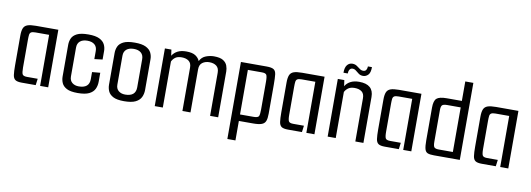

<svg xmlns="http://www.w3.org/2000/svg" viewBox="-60 -1007 4273 1544"><g transform="rotate(10 2076.5 -235.0)"><path d="M126 0Q89 0 73 -11Q57 -22 53 -49.5Q49 -77 49 -128V-371Q49 -410 58 -431.5Q67 -453 90.5 -461.5Q114 -470 159 -470H342V0H276V-417H165Q140 -417 129.5 -410.5Q119 -404 117 -389Q115 -374 115 -348V-121Q115 -78 123 -65.5Q131 -53 160 -53H247L240 0Z M582 4Q523 4 493 -12Q463 -28 452 -53Q441 -78 441 -106V-365Q441 -393 452 -418Q463 -443 494.5 -459Q526 -475 588 -475Q646 -475 677.5 -459.5Q709 -444 721.5 -419Q734 -394 734 -366V-296L668 -288V-354Q668 -388 647 -406Q626 -424 588 -424Q550 -424 528.5 -406Q507 -388 507 -354V-118Q507 -85 528 -67.5Q549 -50 582 -50Q668 -50 668 -124V-182L734 -188V-115Q734 -82 721 -55Q708 -28 675.5 -12Q643 4 582 4Z M961 4Q902 4 872 -12Q842 -28 831 -53Q820 -78 820 -106V-365Q820 -393 831 -418Q842 -443 873.5 -459Q905 -475 967 -475Q1025 -475 1056.5 -459.5Q1088 -444 1100.5 -419Q1113 -394 1113 -366V-115Q1113 -82 1100 -55Q1087 -28 1054.5 -12Q1022 4 961 4ZM961 -50Q1047 -50 1047 -124V-354Q1047 -388 1026 -406Q1005 -424 967 -424Q929 -424 907.5 -406Q886 -388 886 -354V-118Q886 -85 907 -67.5Q928 -50 961 -50Z M1212 0V-471H1265L1272 -422Q1288 -448 1316 -462.5Q1344 -477 1386 -477Q1437 -477 1462.5 -459.5Q1488 -442 1497 -418Q1514 -452 1547 -464.5Q1580 -477 1612 -477Q1663 -477 1688 -461Q1713 -445 1721.5 -421Q1730 -397 1730 -375V0H1664V-352Q1664 -390 1642 -407Q1620 -424 1584 -424Q1551 -424 1527.5 -407Q1504 -390 1504 -352V0H1438V-354Q1438 -391 1416 -407.5Q1394 -424 1358 -424Q1325 -424 1306.5 -410.5Q1288 -397 1278 -376V0Z M1833 -470H2043Q2084 -470 2101 -459Q2118 -448 2121.5 -419.5Q2125 -391 2125 -337V-99Q2125 -60 2116.5 -38.5Q2108 -17 2084 -8.5Q2060 0 2015 0H1899V159H1833ZM1899 -417V-53H2010Q2047 -53 2053 -68.5Q2059 -84 2059 -122V-349Q2059 -392 2051 -404.5Q2043 -417 2014 -417Z M2300 0Q2263 0 2247 -11Q2231 -22 2227 -49.5Q2223 -77 2223 -128V-371Q2223 -410 2232 -431.5Q2241 -453 2264.5 -461.5Q2288 -470 2333 -470H2516V0H2450V-417H2339Q2314 -417 2303.5 -410.5Q2293 -404 2291 -389Q2289 -374 2289 -348V-121Q2289 -78 2297 -65.5Q2305 -53 2334 -53H2421L2414 0Z M2624 -471H2677L2684 -422Q2699 -448 2727.5 -463Q2756 -478 2798 -478Q2916 -478 2916 -375V0H2850V-353Q2850 -390 2828.5 -406.5Q2807 -423 2770 -423Q2738 -423 2719 -409.5Q2700 -396 2690 -376V0H2624ZM2660 -528Q2660 -571 2676.5 -591.5Q2693 -612 2719 -612Q2740 -612 2755.5 -601.5Q2771 -591 2784 -581Q2797 -571 2813 -571Q2831 -571 2838 -584Q2845 -597 2845 -612H2878Q2878 -566 2860 -548Q2842 -530 2819 -530Q2798 -530 2783 -541Q2768 -552 2755.5 -562.5Q2743 -573 2727 -573Q2712 -573 2703.5 -560.5Q2695 -548 2695 -528Z M3091 0Q3054 0 3038 -11Q3022 -22 3018 -49.5Q3014 -77 3014 -128V-371Q3014 -410 3023 -431.5Q3032 -453 3055.5 -461.5Q3079 -470 3124 -470H3307V0H3241V-417H3130Q3105 -417 3094.5 -410.5Q3084 -404 3082 -389Q3080 -374 3080 -348V-121Q3080 -78 3088 -65.5Q3096 -53 3125 -53H3212L3205 0Z M3492 0Q3458 0 3440.5 -7Q3423 -14 3416.5 -37Q3410 -60 3410 -109V-375Q3410 -431 3431.5 -450.5Q3453 -470 3515 -470H3637V-629H3703V0ZM3637 -53V-417H3528Q3496 -417 3486 -407Q3476 -397 3476 -366V-108Q3476 -72 3486 -62.5Q3496 -53 3522 -53Z M3883 0Q3846 0 3830 -11Q3814 -22 3810 -49.5Q3806 -77 3806 -128V-371Q3806 -410 3815 -431.5Q3824 -453 3847.5 -461.5Q3871 -470 3916 -470H4099V0H4033V-417H3922Q3897 -417 3886.5 -410.5Q3876 -404 3874 -389Q3872 -374 3872 -348V-121Q3872 -78 3880 -65.5Q3888 -53 3917 -53H4004L3997 0Z"/></g></svg>

Font: Smooch Sans Medium
Style: Regular
Weight: 500
Designer: Robert E. Leuschke
Foundry: Robert E. Leuschke
Version: Version 1.010; ttfautohint (v1.8.3)